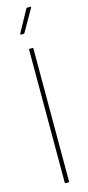

<svg xmlns="http://www.w3.org/2000/svg" viewBox="-131 -875 413 904"><g transform="rotate(-15 75.0 -422.5)"><path d="M68 0Q65 0 65 -4V-651Q65 -655 68 -655H82Q86 -655 86 -651V-4Q86 0 82 0ZM46 -730Q45 -730 44 -731Q43 -732 44 -735L102 -841Q105 -845 107 -845H123Q125 -845 126 -843.5Q127 -842 125 -840L64 -733Q63 -730 59 -730Z"/></g></svg>

Font: Sofia Sans Extra Condensed Thin
Style: Regular
Weight: 250
Version: Version 4.100